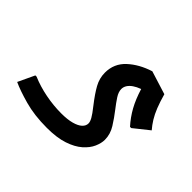

<svg xmlns="http://www.w3.org/2000/svg" viewBox="-142 -681 1119 1119"><g transform="rotate(45 417.0 -122.0)"><path d="M346 212Q243 212 162.5 189.5Q82 167 35 145L83 43H93Q149 67 215 80Q281 93 346 93Q397 93 431.5 83.5Q466 74 483 58Q500 42 500 22Q500 8 489 -12Q478 -32 447 -71Q404 -126 381 -167.5Q358 -209 358 -255Q358 -330 412 -380Q466 -430 548 -456L692 -411Q706 -361 720.5 -324.5Q735 -288 752 -260.5Q769 -233 789 -210L695 -135H685Q648 -176 621.5 -224Q595 -272 575 -337Q548 -327 530 -314.5Q512 -302 502.5 -287Q493 -272 493 -255Q493 -231 511 -203.5Q529 -176 554 -144Q583 -107 609 -65.5Q635 -24 635 22Q635 50 620.5 83Q606 116 572.5 145.5Q539 175 483.5 193.5Q428 212 346 212Z"/></g></svg>

Font: Fustat ExtraBold
Style: Regular
Weight: 800
Designer: Mohamed Gaber, Khaled Hosny, Laura Garcia Mut
Foundry: Kief Type Foundry, Alif Type Foundry, Hard Type Foundry
Version: Version 1.007